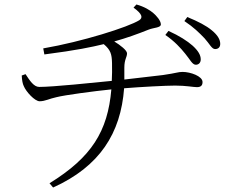

<svg xmlns="http://www.w3.org/2000/svg" viewBox="-20 -784 1040 857"><path d="M854 -495C866 -495 876 -503 876 -519C876 -538 865 -557 840 -580C816 -601 781 -624 732 -646L718 -628C760 -599 786 -570 807 -544C828 -519 838 -495 854 -495ZM940 -565C954 -565 963 -573 963 -588C963 -607 952 -627 925 -649C901 -669 865 -688 816 -708L803 -690C845 -662 869 -638 893 -613C915 -589 925 -565 940 -565ZM173 -568 178 -541C325 -560 389 -574 443 -587C474 -561 479 -542 480 -503C481 -475 480 -449 479 -423C398 -415 218 -396 155 -396C131 -396 113 -424 94 -453L77 -447C78 -426 81 -410 86 -400C96 -375 135 -332 157 -332C181 -332 202 -344 231 -350C270 -360 399 -377 477 -385C461 -198 389 -82 201 34L217 53C425 -41 519 -189 534 -390C607 -396 720 -402 762 -402C810 -402 843 -395 859 -395C879 -395 884 -405 884 -418C884 -444 830 -463 795 -463C774 -463 770 -458 707 -449L535 -429V-482C535 -520 547 -528 547 -546C547 -559 518 -582 490 -599C544 -614 594 -632 644 -652C667 -661 698 -660 698 -675C698 -692 678 -714 664 -726C650 -738 625 -754 589 -764L576 -750C616 -721 618 -705 602 -694C553 -663 347 -598 173 -568Z"/></svg>

Font: Source Han Serif CN Light
Style: Regular
Weight: 300
Designer: Ryoko NISHIZUKA 西塚涼子 (kana & ideographs); Frank Grießhammer (Latin, Greek & Cyrillic); Wenlong ZHANG 张文龙 (bopomofo); San
Foundry: Adobe
Version: Version 2.003;hotconv 1.1.1;makeotfexe 2.6.0